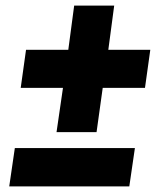

<svg xmlns="http://www.w3.org/2000/svg" viewBox="-20 -666 568 686"><path d="M388 -646H245L224 -488H73L54 -352H205L182 -194H325L347 -352H498L517 -488H367ZM13 0H442L462 -137H33Z"/></svg>

Font: Fira Sans ExtraBold
Style: Italic
Weight: 800
Italic angle: -8°
Designer: bBox Type GmbH & Carrois Corporate GbR & Edenspiekermann AG
Foundry: bBox Type GmbH & Carrois Corporate GbR & Edenspiekermann AG
Version: Version 4.301;PS 004.301;hotconv 1.0.88;makeotf.lib2.5.64775